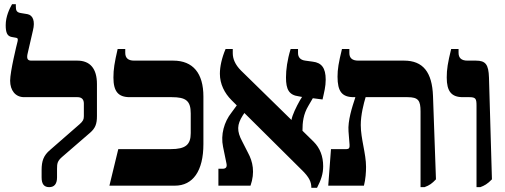

<svg xmlns="http://www.w3.org/2000/svg" viewBox="-20 -879 2393 909"><path d="M213 7C236 7 250 -7 250 -39V-80C250 -105 252 -117 274 -136L407 -251C431 -272 439 -292 439 -329V-481C439 -555 406 -592 346 -592H128C111 -592 106 -601 110 -622L136 -735C147 -779 136 -807 110 -812L80 -817C58 -820 55 -830 55 -849V-859H37C25 -838 7 -801 7 -760C7 -725 14 -708 35 -704L57 -700C64 -699 66 -694 63 -682C59 -667 28 -540 28 -497C28 -451 53 -419 94 -419H347C366 -419 377 -409 377 -389V-329C377 -313 373 -306 358 -292L217 -169C186 -143 177 -116 177 -74V-39C177 -6 190 7 213 7Z M498 0H808C893 0 943 -69 943 -197V-422C943 -532 894 -592 800 -592H615C586 -592 573 -605 573 -629V-647H537C522 -582 517 -551 517 -512C517 -446 540 -419 594 -419H793C860 -419 883 -402 883 -342V-249C883 -194 859 -173 788 -173H540Z M1014 0H1166C1188 -63 1177 -114 1154 -156L1127 -209C1100 -259 1102 -289 1129 -332L1137 -344L1406 -77C1446 -39 1454 -16 1454 10H1481C1500 -27 1510 -56 1510 -92C1510 -139 1495 -178 1465 -208L1412 -260C1412 -300 1416 -338 1440 -378L1461 -414L1507 -408C1515 -444 1522 -469 1522 -502C1522 -558 1502 -582 1461 -587L1425 -592C1402 -595 1391 -608 1391 -628V-647H1356C1340 -595 1334 -549 1334 -512C1334 -456 1348 -429 1394 -423L1410 -420L1400 -404C1383 -374 1363 -333 1360 -311L1121 -545C1093 -573 1082 -601 1082 -627V-647H1048C1030 -605 1021 -563 1021 -530C1021 -481 1043 -438 1076 -405L1101 -380L1076 -346C1041 -302 1024 -241 1036 -184L1052 -106C1056 -88 1050 -80 1033 -80H1014Z M1534 0H1703C1711 -31 1713 -65 1713 -89C1713 -152 1688 -222 1688 -287C1688 -336 1702 -389 1711 -419H1909C1961 -419 1971 -403 1971 -351V7H1990C2014 -2 2025 -10 2044 -30L2030 -424C2026 -537 1983 -592 1893 -592H1676C1648 -592 1634 -604 1634 -628V-647H1599C1583 -582 1578 -551 1578 -516C1578 -446 1599 -419 1655 -419H1662V-417C1647 -372 1626 -307 1630 -257L1635 -193C1636 -179 1632 -173 1620 -173H1547Z M2236 7H2254C2273 0 2288 -8 2309 -30L2295 -512C2293 -574 2279 -592 2233 -592H2193C2164 -592 2151 -605 2151 -629V-647H2116C2100 -582 2095 -551 2095 -512C2095 -447 2117 -419 2171 -419H2202C2233 -419 2236 -411 2236 -378Z"/></svg>

Font: Noto Serif Hebrew SemiCondensed ExtraBold
Style: Regular
Weight: 800
Width: 4
Designer: Monotype Design Team
Foundry: Monotype Imaging Inc.
Version: Version 2.004